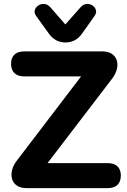

<svg xmlns="http://www.w3.org/2000/svg" viewBox="-20 -970 655 990"><path d="M117 0Q87 0 68 -12.5Q49 -25 42.5 -46.5Q36 -68 42.5 -94Q49 -120 70 -146L434 -623V-576H105Q72 -576 54.5 -593Q37 -610 37 -641Q37 -672 54.5 -688.5Q72 -705 105 -705H507Q538 -705 556.5 -692.5Q575 -680 582 -659Q589 -638 582 -611.5Q575 -585 554 -559L190 -83V-129H535Q568 -129 585.5 -112.5Q603 -96 603 -65Q603 -33 585.5 -16.5Q568 0 535 0ZM317 -751Q291 -751 269.5 -762.5Q248 -774 231 -798L167 -887Q155 -903 159.5 -918Q164 -933 178 -942Q192 -951 209 -949.5Q226 -948 240 -932L317 -844L395 -932Q409 -948 426 -949.5Q443 -951 456.5 -942Q470 -933 474.5 -918.5Q479 -904 467 -887L404 -798Q387 -774 365.5 -762.5Q344 -751 317 -751Z"/></svg>

Font: Nunito ExtraLight ExtraBold
Style: Regular
Weight: 800
Version: Version 3.602